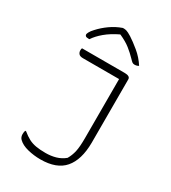

<svg xmlns="http://www.w3.org/2000/svg" viewBox="-226 -1047 1051 1181"><g transform="rotate(30 300.0 -457.0)"><path d="M262 -30Q300 -30 333.5 -39.5Q367 -49 395 -72Q412 -101 419.5 -135Q427 -169 427 -230V-650H170Q149 -650 140.5 -660Q132 -670 132 -684Q132 -694 135 -700H437Q477 -700 477 -677V-226Q476 -105 422.5 -42.5Q369 20 254 20Q208 20 163.5 9Q119 -2 95 -26Q82 -39 82 -60Q82 -75 86 -86H92Q119 -64 142 -52Q165 -40 193.5 -35Q222 -30 262 -30ZM290 -934H299Q306 -934 317 -931Q328 -928 354 -912Q384 -893 424.5 -859.5Q465 -826 493 -782Q481 -774 464 -774Q455 -774 448.5 -778.5Q442 -783 429 -797Q404 -823 374.5 -846.5Q345 -870 298 -891H295Q241 -865 204 -834Q167 -803 146 -771H140Q125 -771 119.5 -775.5Q114 -780 114 -787Q114 -792 120.5 -804.5Q127 -817 143 -834Q172 -866 209.5 -892.5Q247 -919 290 -934Z"/></g></svg>

Font: Recursive Mn Csl St Lt
Style: Regular
Weight: 300
Monospace: yes
Version: Version 1.079;hotconv 1.0.112;makeotfexe 2.5.65598; ttfautoh